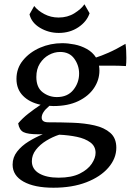

<svg xmlns="http://www.w3.org/2000/svg" viewBox="-20 -672 632 898"><path d="M230 -176Q219 -176 210 -177V-176Q175 -147 175 -122Q175 -100 206 -100Q263 -100 319.5 -98Q376 -96 422 -85.5Q468 -75 496 -50.5Q524 -26 524 19Q524 69 487 112Q450 155 384 180.5Q318 206 230 206Q141 206 90 177.5Q39 149 39 98Q39 64 60 37Q81 10 113.5 -10Q146 -30 180 -44Q175 -44 169.5 -44Q164 -44 159 -44Q110 -44 90 -54Q70 -64 65 -95Q85 -119 112.5 -140.5Q140 -162 170 -182Q118 -193 87.5 -224Q57 -255 57 -303Q57 -353 88 -390.5Q119 -428 167.5 -449Q216 -470 271 -470Q298 -470 328.5 -464Q359 -458 386 -443Q413 -428 429 -403Q452 -410 487.5 -425.5Q523 -441 567 -467Q569 -454 570 -436Q571 -418 571 -401Q571 -390 570.5 -380Q570 -370 569 -363Q537 -365 502 -365Q467 -365 443 -365Q445 -354 445 -342Q445 -298 419.5 -260Q394 -222 346 -199Q298 -176 230 -176ZM246 -218Q296 -218 323 -251.5Q350 -285 350 -328Q350 -366 327.5 -397.5Q305 -429 261 -429Q234 -429 208.5 -415Q183 -401 166.5 -375Q150 -349 150 -312Q150 -263 179.5 -240.5Q209 -218 246 -218ZM129 82Q129 119 163 139Q197 159 254 159Q315 159 353 140Q391 121 409 94Q427 67 427 43Q427 12 402.5 -6Q378 -24 339.5 -32Q301 -40 257 -42Q226 -32 196.5 -14Q167 4 148 28.5Q129 53 129 82ZM255 -518Q207 -518 167 -542Q127 -566 118 -605L140 -644Q157 -622 187.5 -606Q218 -590 254 -590Q296 -590 328 -610Q360 -630 375 -652L399 -610Q386 -571 346.5 -544.5Q307 -518 255 -518Z"/></svg>

Font: Maname
Style: Regular
Weight: 400
Designer: Pathum Egodawatta
Foundry: mooniak
Version: Version 1.000; ttfautohint (v1.8.4.7-5d5b)